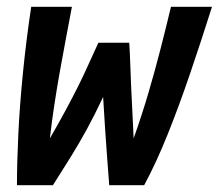

<svg xmlns="http://www.w3.org/2000/svg" viewBox="-20 -546 645 566"><path d="M30 0Q30 -66 34 -150Q38 -234 47.5 -330Q57 -426 72 -526H192Q183 -478 174 -430.5Q165 -383 156.5 -335.5Q148 -288 140.5 -239Q133 -190 127 -138Q153 -183 173.5 -221Q194 -259 210.5 -292Q227 -325 241 -356.5Q255 -388 270 -420H361Q363 -389 364 -357.5Q365 -326 366.5 -292.5Q368 -259 370 -221Q372 -183 374 -138Q399 -209 417.5 -272Q436 -335 452 -397Q468 -459 484 -526H605Q573 -425 540.5 -329.5Q508 -234 474.5 -150.5Q441 -67 405 0H302Q299 -39 296 -79Q293 -119 290 -163.5Q287 -208 284 -260Q258 -205 235.5 -164Q213 -123 189.5 -85Q166 -47 136 0Z"/></svg>

Font: Ubuntu Sans Mono
Style: Italic
Weight: 400
Italic angle: -13.5°
Monospace: yes
Designer: Dalton Maag Ltd
Foundry: Dalton Maag Ltd
Version: Version 1.006